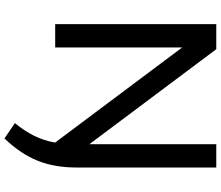

<svg xmlns="http://www.w3.org/2000/svg" viewBox="-86 -694 1013 882"><g transform="rotate(90 421.0 -253.5)"><path d="M750 -740V-98Q750 2.5 719 80.2Q688 158 616.5 233L546 185Q582.5 141 604.5 96.2Q626.5 51.5 635.5 0.5L198.5 -583.5V0H91.5V-740H206.5L643 -157V-740Z"/></g></svg>

Font: Encode Sans Expanded Medium
Style: Regular
Weight: 500
Width: 7
Designer: Multiple Designers
Foundry: Impallari Type
Version: Version 2.000